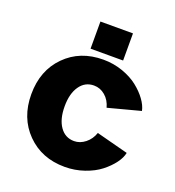

<svg xmlns="http://www.w3.org/2000/svg" viewBox="-129 -799 828 909"><g transform="rotate(20 285.0 -344.5)"><path d="M32.2 -262.2Q32.2 -381.8 106.7 -457Q181.2 -532.2 297.9 -532.2Q349.1 -532.2 395.5 -515.9Q441.9 -499.5 473.6 -474.4Q505.4 -449.2 525.9 -420.9Q546.4 -392.6 551.8 -366.2L389.2 -323.2Q379.9 -358.9 354.7 -380.4Q329.6 -401.9 297.9 -401.9Q252.9 -401.9 226.6 -364Q200.2 -326.2 200.2 -262.2Q200.2 -197.3 226.6 -159.7Q252.9 -122.1 297.9 -122.1Q327.6 -122.1 353.8 -142.8Q379.9 -163.6 391.1 -196.8L551.8 -154.8Q546.9 -129.4 526.4 -101.8Q505.9 -74.2 474.1 -49.3Q442.4 -24.4 395.5 -8.3Q348.6 7.8 297.9 7.8Q181.6 7.8 106.9 -67.6Q32.2 -143.1 32.2 -262.2ZM386.2 -560.1H222.2V-696.8H386.2Z"/></g></svg>

Font: LT Superior Black
Style: Regular
Weight: 900
Designer: Daniel Lyons
Foundry: LyonsType
Version: Version 2.005